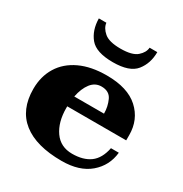

<svg xmlns="http://www.w3.org/2000/svg" viewBox="-168 -837 926 973"><g transform="rotate(30 295.0 -350.0)"><path d="M131 -710H175Q178 -681 206.5 -656.5Q235 -632 302 -632Q370 -632 398 -656.5Q426 -681 428 -710H473Q473 -644 436.5 -598.5Q400 -553 303 -553Q205 -553 168.5 -597Q132 -641 131 -710ZM215 -244V-234Q215 -152 251.5 -100Q288 -48 356 -48Q421 -48 460.5 -77Q500 -106 513 -171H559Q551 -92 491.5 -41Q432 10 328 10Q179 10 100.5 -52Q22 -114 22 -235Q22 -308 56 -363.5Q90 -419 155 -449.5Q220 -480 311 -480Q434 -480 497 -422.5Q560 -365 560 -275V-244ZM221 -305H395Q395 -346 378.5 -382Q362 -418 316 -418Q279 -418 255 -387Q231 -356 221 -305Z"/></g></svg>

Font: Taviraj ExtraBold
Style: Regular
Weight: 800
Designer: Katatrad Team
Foundry: CadsonDemak
Version: Version 1.001